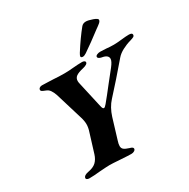

<svg xmlns="http://www.w3.org/2000/svg" viewBox="-191 -1037 1194 1215"><g transform="rotate(-30 406.5 -429.5)"><path d="M97 -11Q101 -27 132 -33Q172 -40 192 -59Q212 -78 222 -110L264 -246Q274 -275 274 -300Q274 -324 265 -353L204 -554Q196 -577 185.5 -592Q175 -607 158 -613Q140 -620 133.5 -624Q127 -628 127 -634Q127 -643 134.5 -648.5Q142 -654 152 -654Q174 -654 199 -652.5Q224 -651 236 -651Q273 -648 316 -648Q334 -648 348 -649Q362 -650 373 -651Q417 -655 446 -655Q454 -655 461 -651.5Q468 -648 468 -642Q468 -633 457.5 -627Q447 -621 434 -618Q394 -609 378 -597Q362 -585 362 -564Q362 -555 365 -543L407 -356Q410 -342 413.5 -337.5Q417 -333 421 -333Q428 -333 442 -350Q477 -392 521 -449L587 -532Q613 -565 613 -583Q613 -611 568 -618Q558 -620 550.5 -624.5Q543 -629 543 -636Q543 -644 554 -649Q565 -654 578 -654Q592 -654 622 -652Q647 -649 676 -649Q697 -649 733 -653Q767 -657 788 -657Q813 -657 813 -644Q813 -634 805 -629.5Q797 -625 780 -620Q747 -611 717 -595Q687 -579 670 -559Q572 -444 493 -358Q457 -319 438 -259L393 -111Q386 -90 386 -75Q386 -59 397 -50Q408 -41 434 -33Q458 -27 458 -16Q458 -7 448.5 -1Q439 5 426 5Q404 5 346 1Q290 -3 272 -3Q253 -3 199 1Q152 6 119 6Q107 6 101 1Q95 -4 97 -11ZM454 -689V-691Q454 -697 463 -712Q515 -794 561 -850Q573 -865 595 -865Q611 -865 642.5 -854Q674 -843 673 -832Q672 -820 655 -808Q648 -802 642 -798Q636 -794 632 -791Q552 -730 494 -691Q479 -681 468 -681Q456 -681 454 -689Z"/></g></svg>

Font: EB Garamond ExtraBold
Style: Italic
Weight: 800
Italic angle: -17.2°
Designer: Georg Duffner and Octavio Pardo
Foundry: Georg Duffner
Version: Version 1.000